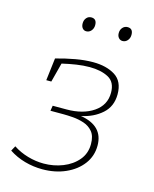

<svg xmlns="http://www.w3.org/2000/svg" viewBox="-111 -802 707 884"><g transform="rotate(15 242.5 -360.0)"><path d="M176 7Q133 7 92 -4.5Q51 -16 16 -39L29 -63Q61 -42 99 -31Q137 -20 175 -20Q223 -20 266 -37Q309 -54 336 -86Q363 -118 363 -163Q363 -201 346 -221.5Q329 -242 303 -250.5Q277 -259 250.5 -261Q224 -263 205 -263H143L147 -288H213Q291 -288 341 -322Q391 -356 391 -415Q391 -466 355.5 -485Q320 -504 266 -504Q236 -504 203 -499Q170 -494 136 -486L112 -394H88L101 -501Q147 -514 191.5 -522Q236 -530 275 -530Q339 -530 380.5 -504Q422 -478 422 -416Q422 -358 382.5 -323Q343 -288 285 -276Q394 -258 394 -164Q394 -114 365 -75.5Q336 -37 286.5 -15Q237 7 176 7ZM207 -659Q196 -659 189 -667.5Q182 -676 182 -690Q182 -706 191 -716.5Q200 -727 214 -727Q240 -727 240 -697Q240 -681 230.5 -670Q221 -659 207 -659ZM380 -659Q369 -659 361.5 -667.5Q354 -676 354 -690Q354 -706 363.5 -716.5Q373 -727 387 -727Q413 -727 413 -697Q413 -681 403.5 -670Q394 -659 380 -659Z"/></g></svg>

Font: Bitter ExtraLight
Style: Italic
Weight: 200
Italic angle: -9°
Designer: Sol Matas, and Bitter project Authors
Foundry: Sol Matas
Version: Version 2.001